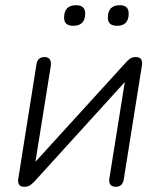

<svg xmlns="http://www.w3.org/2000/svg" viewBox="-20 -711 615 737"><path d="M74 6Q57 6 52.5 -3.5Q48 -13 50 -24L120 -464Q124 -492 151 -492Q179 -492 175 -458L116 -90L464 -472Q471 -480 479.5 -486Q488 -492 501 -492Q517 -492 522 -483Q527 -474 525 -461L455 -22Q450 6 425 6Q395 6 400 -27L459 -396L111 -13Q104 -6 95.5 0Q87 6 74 6ZM429 -612Q394 -612 394 -643Q394 -691 440 -691Q474 -691 474 -659Q474 -612 429 -612ZM261 -612Q226 -612 226 -643Q226 -691 272 -691Q307 -691 307 -659Q307 -612 261 -612Z"/></svg>

Font: Nunito Light
Style: Italic
Weight: 300
Italic angle: -9°
Designer: Vernon Adams
Foundry: Vernon Adams
Version: Version 3.601; ttfautohint (v1.8.2.53-6de2)